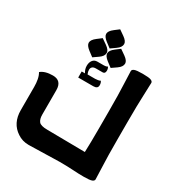

<svg xmlns="http://www.w3.org/2000/svg" viewBox="-207 -942 1000 1071"><g transform="rotate(30 293.0 -407.0)"><path d="M426.3 -122.6Q428.7 -181.2 428.7 -275.4V-386.7Q428.7 -498 425.5 -559.6Q422.4 -621.1 422.4 -641.6Q422.4 -651.4 435.5 -656.7Q448.7 -662.1 488.8 -662.1Q528.8 -662.1 541.7 -656.7Q554.7 -651.4 554.7 -641.6Q554.7 -621.1 551.8 -559.6Q548.8 -498 548.8 -386.7V-275.4Q548.8 -164.1 551.8 -102.5Q554.7 -41 554.7 -20.5Q554.7 -10.7 541.7 -5.4Q528.8 0 488.8 0Q456.5 0 420.7 -2.4Q384.8 -4.9 331.5 -4.9L135.3 0Q93.8 0 62.5 -21.5Q0 -62 0 -146.5V-295.9Q0 -320.8 -4.2 -342.8Q-8.3 -364.7 -18.1 -380.9Q8.3 -403.3 59.1 -403.3Q116.2 -403.3 116.2 -341.8V-184.6Q116.2 -155.8 128.4 -140.6Q140.6 -125.5 182.6 -125.5ZM194.8 -544.9Q194.8 -566.4 205.3 -580.3Q215.8 -594.2 234.9 -594.2H277.3Q283.7 -594.2 289.3 -595.5Q294.9 -596.7 299.3 -600.1Q306.2 -591.3 306.2 -577.1Q306.2 -557.1 290 -557.1H247.1Q231.4 -557.1 224.1 -550Q216.8 -543 216.8 -531.2Q216.8 -519 223.1 -504.9H271.5Q278.8 -504.9 289.3 -506.6Q299.8 -508.3 304.7 -511.7Q312 -502 312 -486.3Q312 -463.9 283.7 -463.9H186.5V-502.9H207.5Q194.8 -522.9 194.8 -544.9ZM197.8 -600.6 166 -624.5Q140.1 -644.5 140.1 -662.1Q140.1 -680.7 166.5 -700.7L195.3 -722.7L229 -699.2Q255.9 -680.2 255.9 -662.1Q255.9 -641.1 230 -623ZM316.4 -600.6 284.7 -624.5Q258.8 -644.5 258.8 -662.1Q258.8 -680.7 285.2 -700.7L314 -722.7L347.7 -699.2Q374.5 -680.2 374.5 -662.1Q374.5 -641.1 348.6 -623ZM257.3 -691.9 225.6 -715.8Q199.7 -735.8 199.7 -753.4Q199.7 -772 226.1 -792L254.9 -814L288.6 -790.5Q315.4 -771.5 315.4 -753.4Q315.4 -732.4 289.1 -714.4Z"/></g></svg>

Font: ALMAS
Style: Bold
Weight: 700
Designer: ALMAS Font/ by Husham Jawad Kadhim, derived from the Bainsely font by/ Paul James MIller
Foundry: High-Logic / Made with FontCreator
Version: Version 1.411;September 19, 2021;FontCreator 14.0.0.2814 32-